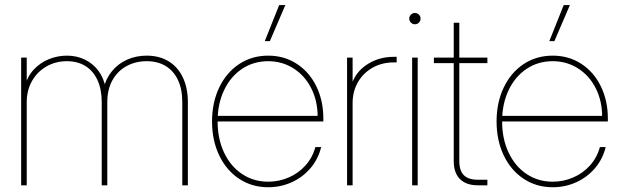

<svg xmlns="http://www.w3.org/2000/svg" viewBox="-20 -748 2504 775"><path d="M65.4 -515.6H87.9V-398.4H80.1Q89.8 -438.5 116 -466.8Q142.1 -495.1 177.5 -509.3Q212.9 -523.4 250 -523.4Q290 -523.4 323 -507.3Q356 -491.2 377.9 -461.2Q399.9 -431.2 406.7 -390.6H397.9Q407.2 -430.7 432.1 -460.9Q457 -491.2 493.2 -507.3Q529.3 -523.4 572.3 -523.4Q623 -523.4 660.4 -500.7Q697.8 -478 718 -435.5Q738.3 -393.1 738.3 -335.9V0H715.8V-335.9Q715.8 -388.2 698.2 -425.3Q680.7 -462.4 648.4 -481.7Q616.2 -501 572.3 -501Q527.3 -501 491.2 -481.4Q455.1 -461.9 434.1 -424.6Q413.1 -387.2 413.1 -335.9V0H390.6V-335.9Q390.6 -387.7 373.3 -425Q356 -462.4 324.5 -481.7Q293 -501 250 -501Q204.6 -501 167.5 -479.7Q130.4 -458.5 109.1 -420.9Q87.9 -383.3 87.9 -335.9V0H65.4Z M835.9 -257.8Q835.9 -334 864.7 -394.5Q893.6 -455.1 945.1 -489.3Q996.6 -523.4 1062.5 -523.4Q1127.4 -523.4 1178.2 -490.2Q1229 -457 1257.1 -399.2Q1285.2 -341.3 1285.2 -269.5V-257.8H847.7V-280.3H1270.5L1262.2 -276.4Q1262.2 -340.8 1236.1 -392.1Q1210 -443.4 1164.3 -472.2Q1118.7 -501 1062.5 -501Q1003.4 -501 957 -470Q910.6 -439 884.5 -384Q858.4 -329.1 858.4 -258.8V-257.8Q858.4 -187.5 884.5 -132.1Q910.6 -76.7 957 -45.7Q1003.4 -14.6 1062.5 -14.6Q1106 -14.6 1145.5 -31.7Q1185.1 -48.8 1213.4 -80.6Q1241.7 -112.3 1252.9 -154.3H1276.4Q1264.6 -106 1233.2 -69.1Q1201.7 -32.2 1157.2 -12.2Q1112.8 7.8 1062.5 7.8Q996.6 7.8 945.1 -26.4Q893.6 -60.5 864.7 -121.1Q835.9 -181.6 835.9 -257.8ZM1106.9 -727.5H1131.8L1069.3 -582H1048.8Z M1380.9 -515.6H1403.3V-419.4H1403.8Q1422.9 -464.8 1468 -491.7Q1513.2 -518.6 1569.3 -518.6Q1575.2 -518.6 1581.1 -518.6V-496.1Q1577.1 -496.1 1575.2 -496.1Q1573.2 -496.1 1569.3 -496.1Q1522 -496.1 1484.1 -474.9Q1446.3 -453.6 1424.8 -416.3Q1403.3 -378.9 1403.3 -332V0H1380.9Z M1643.6 -515.6H1666V0H1643.6ZM1631.8 -672.9Q1631.8 -679.2 1635 -684.3Q1638.2 -689.5 1643.3 -692.6Q1648.4 -695.8 1654.8 -695.8Q1661.1 -695.8 1666.3 -692.6Q1671.4 -689.5 1674.6 -684.3Q1677.7 -679.2 1677.7 -672.9Q1677.7 -666.5 1674.6 -661.4Q1671.4 -656.2 1666.3 -653.1Q1661.1 -649.9 1654.8 -649.9Q1648.4 -649.9 1643.3 -653.1Q1638.2 -656.2 1635 -661.4Q1631.8 -666.5 1631.8 -672.9Z M1834 -656.2V-97.7Q1834 -59.1 1852.3 -40.8Q1870.6 -22.5 1909.2 -22.5H1947.3V0H1909.2Q1861.8 0 1836.7 -25.1Q1811.5 -50.3 1811.5 -97.7V-656.2ZM1947.3 -493.2H1731.4V-515.6H1947.3Z M1984.4 -257.8Q1984.4 -334 2013.2 -394.5Q2042 -455.1 2093.5 -489.3Q2145 -523.4 2210.9 -523.4Q2275.9 -523.4 2326.7 -490.2Q2377.4 -457 2405.5 -399.2Q2433.6 -341.3 2433.6 -269.5V-257.8H1996.1V-280.3H2418.9L2410.6 -276.4Q2410.6 -340.8 2384.5 -392.1Q2358.4 -443.4 2312.7 -472.2Q2267.1 -501 2210.9 -501Q2151.9 -501 2105.5 -470Q2059.1 -439 2033 -384Q2006.8 -329.1 2006.8 -258.8V-257.8Q2006.8 -187.5 2033 -132.1Q2059.1 -76.7 2105.5 -45.7Q2151.9 -14.6 2210.9 -14.6Q2254.4 -14.6 2293.9 -31.7Q2333.5 -48.8 2361.8 -80.6Q2390.1 -112.3 2401.4 -154.3H2424.8Q2413.1 -106 2381.6 -69.1Q2350.1 -32.2 2305.7 -12.2Q2261.2 7.8 2210.9 7.8Q2145 7.8 2093.5 -26.4Q2042 -60.5 2013.2 -121.1Q1984.4 -181.6 1984.4 -257.8ZM2255.4 -727.5H2280.3L2217.8 -582H2197.3Z"/></svg>

Font: Intratopia Thin
Style: Regular
Weight: 100
Designer: Rasmus Andersson
Foundry: rsms
Version: Version 3.000;Glyphs 3.2.3 (3260)